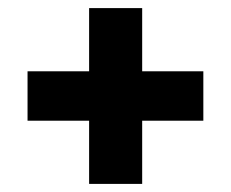

<svg xmlns="http://www.w3.org/2000/svg" viewBox="-20 -569 571 474"><path d="M331 -549V-393H482V-271H331V-115H200V-271H48V-393H200V-549Z"/></svg>

Font: FiraGO
Style: Bold
Weight: 700
Designer: bBox Type
Foundry: bBox Type GmbH
Version: Version 1.001;PS 001.001;hotconv 1.0.88;makeotf.lib2.5.64775